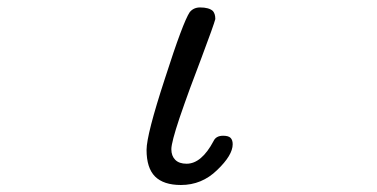

<svg xmlns="http://www.w3.org/2000/svg" viewBox="-20 -498 1040 529"><path d="M383.8 -85Q383.8 -35.2 407.2 -11.7Q430.7 11.7 478.5 11.7Q536.1 11.7 578.1 -29.3Q621.1 -70.3 621.1 -100.6Q621.1 -112.3 615.2 -118.2Q609.4 -124 594.7 -124Q575.2 -124 568.4 -109.4Q535.2 -46.9 494.1 -46.9Q473.6 -46.9 462.9 -57.6Q452.1 -68.4 452.1 -86.9Q452.1 -105.5 474.6 -172.9Q502 -252.9 535.2 -338.9Q569.3 -429.7 573.2 -445.3V-446.3Q573.2 -460 566.4 -467.8Q555.7 -477.5 531.2 -477.5Q513.7 -477.5 502.9 -464.8Q484.4 -437.5 434.6 -282.2Q383.8 -127 383.8 -85Z"/></svg>

Font: FakePearl
Style: ExtraLight
Weight: 300
Version: Version 1.2